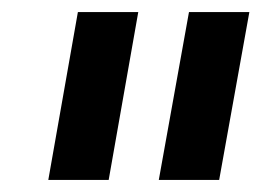

<svg xmlns="http://www.w3.org/2000/svg" viewBox="-20 -783 433 318"><path d="M160 -485H60L109 -763H209ZM343 -485H243L293 -763H393Z"/></svg>

Font: Open Sauce Sans
Style: Bold Italic
Weight: 700
Italic angle: -10°
Designer: Alfredo Marco Pradil
Foundry: Creative Sauce Fz LLC
Version: Version 1.477